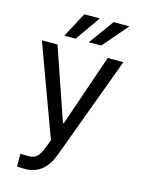

<svg xmlns="http://www.w3.org/2000/svg" viewBox="-136 -812 802 1089"><g transform="rotate(15 264.5 -267.5)"><path d="M74.2 197.3V122.1L89.8 123Q97.7 124 115.2 124Q136.7 124 150.9 119.6Q165 115.2 179.2 97.7Q193.4 80.1 206.1 43.9L221.7 3.9L25.4 -530.3H117.2L261.7 -109.4H267.6L412.1 -530.3H503.9L279.3 76.2Q255.9 137.7 216.8 168.5Q177.7 199.2 121.1 199.2Q95.7 199.2 74.2 197.3ZM391.6 -735.4H484.4L358.4 -588.9H285.2ZM219.7 -735.4H310.5L208 -588.9H141.6Z"/></g></svg>

Font: Pretendard JP Variable
Style: Regular
Weight: 400
Designer: Base glyphs from Inter by Rasmus Andersson; Hangul glyphs from Noto Sans CJK(Source Han Sans) by Jang Soo-young and Kang
Foundry: Kil Hyung-jin
Version: Version 1.307;Glyphs 3.2 (3192)